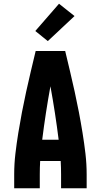

<svg xmlns="http://www.w3.org/2000/svg" viewBox="-20 -1008 540 1028"><path d="M56 0V-74Q56 -130 62.5 -185.5Q69 -241 78 -296.5Q87 -352 97.5 -407Q108 -462 120 -516.5Q132 -571 145 -626Q158 -681 171 -735H329Q342 -681 355 -626Q368 -571 380 -516.5Q392 -462 402.5 -407Q413 -352 422 -296.5Q431 -241 437.5 -185.5Q444 -130 444 -74V0H307V-74Q307 -92 306.5 -110Q306 -128 305 -146H195Q194 -128 193.5 -110Q193 -92 193 -74V0ZM294 -260Q285 -332 274 -403.5Q263 -475 250 -546Q237 -475 226 -403.5Q215 -332 206 -260ZM236 -788 169 -842 296 -988 379 -922Z"/></svg>

Font: Iosevka Term Curly Heavy
Style: Regular
Weight: 900
Designer: Belleve Invis
Foundry: Belleve Invis
Version: Version 32.3.0